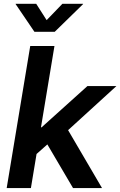

<svg xmlns="http://www.w3.org/2000/svg" viewBox="-20 -963 616 983"><path d="M154.8 -163.6 179.2 -311H192.9L427.7 -522.5H576.2L293.5 -264.6H268.6ZM14.2 0 134.8 -727.5H258.8L138.2 0ZM354 0 214.4 -237.3 312.5 -324.2 502.4 0ZM165.5 -943.4 218.8 -859.9 299.3 -943.4H405.3V-941.9L260.3 -800.3H156.2L60.1 -941.9V-943.4Z"/></svg>

Font: Inter 28pt SemiBold
Style: Italic
Weight: 600
Italic angle: -9.3988°
Designer: Rasmus Andersson
Foundry: rsms
Version: Version 4.001;git-66647c0bb